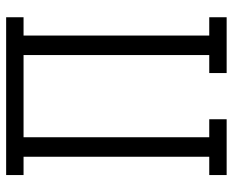

<svg xmlns="http://www.w3.org/2000/svg" viewBox="-88 -688 775 640"><g transform="rotate(-90 300.0 -367.5)"><path d="M37 0V-58H98V-677H37V-735H563V-677H502V-58H563V0H377V-58H437V-677H163V-58H223V0Z"/></g></svg>

Font: Iosevka Slab Light Extended
Style: Regular
Weight: 300
Width: 7
Monospace: yes
Designer: Belleve Invis
Foundry: Belleve Invis
Version: Version 11.1.0; ttfautohint (v1.8.3)